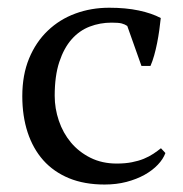

<svg xmlns="http://www.w3.org/2000/svg" viewBox="-20 -478 484 509"><path d="M418.5 -72.3Q412.6 -56.2 398.4 -41.3Q384.3 -26.4 363.3 -14.6Q342.3 -2.9 315.4 4.2Q288.6 11.2 257.3 11.2Q203.6 11.2 162.8 -5.6Q122.1 -22.5 94.7 -53.2Q67.4 -84 53.2 -127.2Q39.1 -170.4 39.1 -223.1Q39.1 -279.3 57.1 -323Q75.2 -366.7 106.7 -396.7Q138.2 -426.8 179.9 -442.1Q221.7 -457.5 269.5 -457.5Q313.5 -457.5 347.9 -450.2Q382.3 -442.9 406.2 -430.2Q404.8 -415.5 402.3 -398.2Q399.9 -380.9 396.5 -363.8Q393.1 -346.7 388.7 -331.1Q384.3 -315.4 378.9 -303.2H355L317.4 -409.2Q311 -413.6 302.7 -415.8Q294.4 -418 275.9 -418Q245.1 -418 217.8 -407.5Q190.4 -397 169.9 -373.8Q149.4 -350.6 137.2 -313.7Q125 -276.9 125 -224.1Q125 -190.4 136 -158Q147 -125.5 168 -100.3Q189 -75.2 219.7 -59.8Q250.5 -44.4 289.6 -44.4Q312 -44.4 329.6 -47.9Q347.2 -51.3 361.3 -57.1Q375.5 -63 386.5 -70.3Q397.5 -77.6 406.7 -85Z"/></svg>

Font: PT Astra Serif
Style: Regular
Weight: 400
Designer: A.Korolkova, I. Chaeva
Foundry: ParaType Ltd
Version: Version 1.002